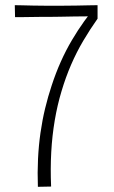

<svg xmlns="http://www.w3.org/2000/svg" viewBox="-20 -719 438 740"><path d="M126 1Q124 -54 126.5 -106Q129 -158 136 -207Q143 -256 154 -301.5Q165 -347 179 -389Q195 -438 214.5 -481.5Q234 -525 257 -564Q280 -603 304.5 -637Q329 -671 356 -699V-647Q327 -606 301 -562Q275 -518 254 -469.5Q233 -421 217 -367Q201 -314 191 -255Q181 -196 177.5 -132.5Q174 -69 177 0ZM38 -653 37 -699Q47 -699 66.5 -698.5Q86 -698 108 -697.5Q130 -697 151.5 -697Q173 -697 187 -697Q201 -697 224.5 -697Q248 -697 274 -697.5Q300 -698 322.5 -698.5Q345 -699 356 -699L352 -656Q341 -656 317.5 -656Q294 -656 266 -655.5Q238 -655 213 -654.5Q188 -654 174 -654Q160 -654 141 -654Q122 -654 102 -653.5Q82 -653 65 -653Q48 -653 38 -653Z"/></svg>

Font: Truculenta ExtraLight
Style: Regular
Weight: 250
Version: Version 1.002